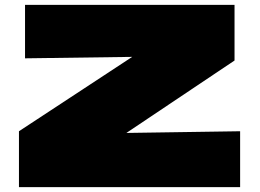

<svg xmlns="http://www.w3.org/2000/svg" viewBox="-20 -770 1068 790"><path d="M58 0H968V-230L500 -223L945 -521V-750H83V-530L524 -536L58 -230Z"/></svg>

Font: Mattone Black
Style: Regular
Weight: 900
Width: 6
Designer: Nunzio Mazzaferro
Foundry: Collletttivo
Version: Version 2.000;Glyphs 3.2 (3217)